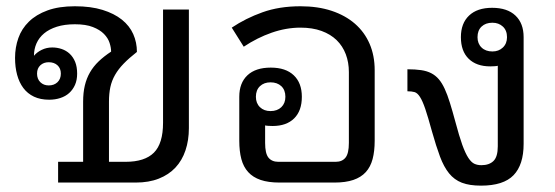

<svg xmlns="http://www.w3.org/2000/svg" viewBox="-20 -580 1764 610"><path d="M164.6 -65.9H244.1V-256.8Q244.1 -285.6 249.5 -308.3Q254.9 -331.1 265.9 -350.1Q276.9 -369.1 293.5 -385Q310.1 -400.9 333 -416Q333 -428.7 328.1 -443.8Q323.2 -459 310.3 -472.2Q297.4 -485.4 275.1 -494.1Q252.9 -502.9 217.8 -502.9Q185.1 -502.9 160.6 -495.1Q136.2 -487.3 120.1 -473.9Q104 -460.4 95.9 -442.1Q87.9 -423.8 87.9 -402.8Q97.2 -414.1 112.5 -421.6Q127.9 -429.2 146 -429.2Q161.6 -429.2 176 -424.3Q190.4 -419.4 201.4 -409.2Q212.4 -398.9 218.8 -383.3Q225.1 -367.7 225.1 -346.2Q225.1 -325.7 218.3 -310.3Q211.4 -294.9 199.7 -284.4Q188 -273.9 171.6 -268.6Q155.3 -263.2 136.2 -263.2Q108.4 -263.2 87.9 -272.9Q67.4 -282.7 54.2 -300.3Q41 -317.9 34.4 -342.3Q27.8 -366.7 27.8 -396Q27.8 -429.2 38.3 -459Q48.8 -488.8 71.8 -511.2Q94.7 -533.7 130.9 -546.9Q167 -560.1 217.8 -560.1Q268.6 -560.1 305.7 -548.6Q342.8 -537.1 367.2 -517.6Q391.6 -498 403.3 -471.7Q415 -445.3 415 -415Q390.1 -395.5 373 -377.9Q356 -360.4 345.5 -342Q335 -323.7 330.6 -303.2Q326.2 -282.7 326.2 -256.8V-65.9H378.9Q439.9 -65.9 469 -95Q498 -124 498 -189.9V-549.8H580.1V-172.9Q580.1 -134.3 569.3 -102.3Q558.6 -70.3 537.4 -47.6Q516.1 -24.9 484.6 -12.5Q453.1 0 411.1 0H164.6ZM173.3 -346.2Q173.3 -362.8 162.6 -372.6Q151.9 -382.3 134.8 -382.3Q118.7 -382.3 108.2 -372.6Q97.7 -362.8 97.7 -346.2Q97.7 -329.1 108.2 -318.8Q118.7 -308.6 134.8 -308.6Q151.9 -308.6 162.6 -318.8Q173.3 -329.1 173.3 -346.2Z M886.7 -272.5Q886.7 -293.9 873.8 -306.2Q860.8 -318.4 839.4 -318.4Q818.8 -318.4 805.9 -306.2Q793 -293.9 793 -272.5Q793 -252 805.9 -239.5Q818.8 -227.1 839.4 -227.1Q860.8 -227.1 873.8 -239.5Q886.7 -252 886.7 -272.5ZM1170.4 -132.8Q1170.4 -99.6 1163.8 -74.7Q1157.2 -49.8 1142.1 -33.2Q1127 -16.6 1102.5 -8.3Q1078.1 0 1042.5 0H868.2Q832.5 0 808.1 -8.3Q783.7 -16.6 768.6 -33.2Q753.4 -49.8 746.8 -74.7Q740.2 -99.6 740.2 -132.8V-272.5Q740.2 -316.4 766.1 -340.8Q792 -365.2 840.3 -365.2Q887.7 -365.2 913.3 -340.8Q939 -316.4 939 -272.5Q939 -228 914.6 -203.9Q890.1 -179.7 846.2 -179.7Q840.3 -179.7 832.5 -180.2Q824.7 -180.7 822.3 -181.6V-126Q822.3 -92.3 833 -79.1Q843.8 -65.9 864.3 -65.9H1046.4Q1066.9 -65.9 1077.6 -79.1Q1088.4 -92.3 1088.4 -126V-351.1Q1088.4 -381.8 1078.6 -407.7Q1068.8 -433.6 1049.6 -452.4Q1030.3 -471.2 1001.5 -481.7Q972.7 -492.2 934.6 -492.2Q889.2 -492.2 843 -476.1Q796.9 -460 754.4 -431.6L716.3 -492.2Q760.7 -522 814 -541Q867.2 -560.1 934.6 -560.1Q989.7 -560.1 1033.4 -545.7Q1077.1 -531.2 1107.7 -504.6Q1138.2 -478 1154.3 -440.7Q1170.4 -403.3 1170.4 -356.9Z M1537.6 -369.1Q1493.7 -369.1 1469 -393.3Q1444.3 -417.5 1444.3 -461.9Q1444.3 -505.9 1470.2 -530.5Q1496.1 -555.2 1543.5 -555.2Q1591.8 -555.2 1617.7 -530.5Q1643.6 -505.9 1643.6 -461.9V-123Q1643.6 -56.6 1611.6 -23.4Q1579.6 9.8 1508.3 9.8Q1471.2 9.8 1447.3 0.5Q1423.3 -8.8 1406.7 -29.3Q1390.1 -49.8 1377.9 -82.5Q1365.7 -115.2 1352.5 -162.1Q1339.8 -208.5 1331.1 -234.1Q1322.3 -259.8 1314.2 -272.2Q1306.2 -284.7 1297.1 -287.4Q1288.1 -290 1274.4 -290V-359.9Q1299.3 -359.9 1317.9 -357.2Q1336.4 -354.5 1350.1 -347.4Q1363.8 -340.3 1374 -328.4Q1384.3 -316.4 1392.8 -297.9Q1401.4 -279.3 1409.4 -253.4Q1417.5 -227.5 1426.8 -192.9Q1439 -147 1448.7 -119.9Q1458.5 -92.8 1468 -78.4Q1477.5 -64 1487.3 -59.6Q1497.1 -55.2 1509.3 -55.2Q1534.2 -55.2 1547.9 -68.6Q1561.5 -82 1561.5 -115.2V-371.1Q1559.1 -370.1 1551.3 -369.6Q1543.5 -369.1 1537.6 -369.1ZM1497.1 -461.9Q1497.1 -441.4 1510 -429Q1522.9 -416.5 1544.4 -416.5Q1564.5 -416.5 1577.6 -429Q1590.8 -441.4 1590.8 -461.9Q1590.8 -483.4 1577.6 -495.6Q1564.5 -507.8 1544.4 -507.8Q1522.9 -507.8 1510 -495.6Q1497.1 -483.4 1497.1 -461.9Z"/></svg>

Font: Noto Sans Southeast Asian
Style: Regular
Weight: 400
Designer: Monotype Design Team
Foundry: Monotype Imaging Inc.
Version: Version 1.06 uh; ttfautohint (v1.4.1)